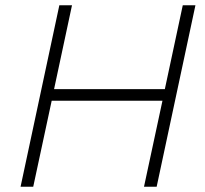

<svg xmlns="http://www.w3.org/2000/svg" viewBox="-20 -708 779 728"><path d="M58 0 205 -688H253L185 -370H605L673 -688H721L574 0H526L596 -326H176L106 0Z"/></svg>

Font: Saira Thin ExtraLight
Style: Italic
Weight: 250
Italic angle: -12°
Version: Version 1.101